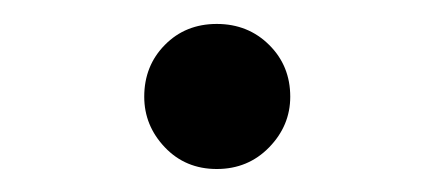

<svg xmlns="http://www.w3.org/2000/svg" viewBox="-20 -128 367 162"><path d="M162.9 14.6Q136.5 14.6 119.1 -3.7Q101.7 -22 101.7 -46.4Q101.7 -72.5 119.1 -90.1Q136.5 -107.8 162.9 -107.8Q189.3 -107.8 207.1 -90.1Q224.9 -72.5 224.9 -46.4Q224.9 -22 207.1 -3.7Q189.3 14.6 162.9 14.6Z"/></svg>

Font: Early Summer Mincho VF
Style: Regular
Weight: 250
Designer: GuiWonder
Version: Version 1.002